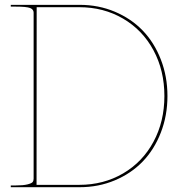

<svg xmlns="http://www.w3.org/2000/svg" viewBox="-20 -780 750 800"><path d="M24.9 0V-7.3H44.9Q77.1 -7.3 94.5 -11.7Q111.8 -16.1 116 -21.5Q120.1 -26.9 120.1 -35.6V-727.5Q120.1 -740.7 105.5 -746.6Q90.8 -752.4 44.9 -752.4H24.9V-759.8H312.5Q390.6 -759.8 458.5 -731.2Q526.4 -702.6 574.5 -652.8Q622.6 -603 650.1 -532.2Q677.7 -461.4 677.7 -379.9Q677.7 -298.3 650.1 -227.5Q622.6 -156.7 574.5 -106.9Q526.4 -57.1 458.5 -28.6Q390.6 0 312.5 0ZM132.3 -9.8H310.1Q411.6 -9.8 492.9 -57.4Q574.2 -105 619.6 -189.5Q665 -273.9 665 -379.9Q665 -485.8 619.6 -570.3Q574.2 -654.8 492.9 -702.4Q411.6 -750 310.1 -750H132.8Z"/></svg>

Font: Znikomit
Style: Regular
Weight: 100
Designer: gluk
Foundry: gluk
Version: Version 0.53